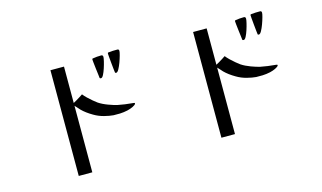

<svg xmlns="http://www.w3.org/2000/svg" viewBox="-89 -1016 2177 1300"><g transform="rotate(-15 1000.0 -366.5)"><path d="M818 -363Q818 -358 809.5 -352Q801 -346 794 -343Q777 -335 756 -330Q729 -324 702 -323Q675 -322 657 -323Q630 -325 593 -334.5Q556 -344 524 -363Q479 -389 450 -418Q442 -427 433.5 -436.5Q425 -446 418 -453V13H323V-728H418V-473Q426 -477 439.5 -485Q453 -493 466.5 -501.5Q480 -510 487 -515Q497 -502 513.5 -486Q530 -470 547 -456Q564 -442 575 -434Q602 -416 640 -402Q678 -388 701 -383Q727 -378 751.5 -374.5Q776 -371 810 -368Q812 -368 815 -367Q818 -366 818 -363ZM693 -722Q693 -714 688 -692.5Q683 -671 675 -646.5Q667 -622 658 -604.5Q649 -587 640 -587Q632 -587 631 -592Q631 -595 628.5 -614Q626 -633 623 -658Q620 -683 618 -702Q616 -721 616 -724Q616 -731 622 -731Q650 -736 681 -736Q693 -736 693 -722ZM808 -733Q808 -725 802 -703Q796 -681 787 -656.5Q778 -632 768 -614Q758 -596 749 -596Q741 -596 741 -601Q740 -606 738 -626Q736 -646 733.5 -670.5Q731 -695 729.5 -714Q728 -733 728 -736Q728 -743 734 -743Q747 -745 765 -745.5Q783 -746 797 -746Q808 -746 808 -733Z M1818 -363Q1818 -358 1809.5 -352Q1801 -346 1794 -343Q1777 -335 1756 -330Q1729 -324 1702 -323Q1675 -322 1657 -323Q1630 -325 1593 -334.5Q1556 -344 1524 -363Q1479 -389 1450 -418Q1442 -427 1433.5 -436.5Q1425 -446 1418 -453V13H1323V-728H1418V-473Q1426 -477 1439.5 -485Q1453 -493 1466.5 -501.5Q1480 -510 1487 -515Q1497 -502 1513.5 -486Q1530 -470 1547 -456Q1564 -442 1575 -434Q1602 -416 1640 -402Q1678 -388 1701 -383Q1727 -378 1751.5 -374.5Q1776 -371 1810 -368Q1812 -368 1815 -367Q1818 -366 1818 -363ZM1693 -722Q1693 -714 1688 -692.5Q1683 -671 1675 -646.5Q1667 -622 1658 -604.5Q1649 -587 1640 -587Q1632 -587 1631 -592Q1631 -595 1628.5 -614Q1626 -633 1623 -658Q1620 -683 1618 -702Q1616 -721 1616 -724Q1616 -731 1622 -731Q1650 -736 1681 -736Q1693 -736 1693 -722ZM1808 -733Q1808 -725 1802 -703Q1796 -681 1787 -656.5Q1778 -632 1768 -614Q1758 -596 1749 -596Q1741 -596 1741 -601Q1740 -606 1738 -626Q1736 -646 1733.5 -670.5Q1731 -695 1729.5 -714Q1728 -733 1728 -736Q1728 -743 1734 -743Q1747 -745 1765 -745.5Q1783 -746 1797 -746Q1808 -746 1808 -733Z"/></g></svg>

Font: Kaisei Opti
Style: Regular
Weight: 400
Designer: Font-Kai, 金井和夫
Foundry: KAZUO KANAI
Version: Version 5.003